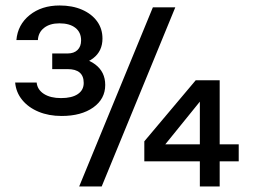

<svg xmlns="http://www.w3.org/2000/svg" viewBox="-20 -677 923 697"><path d="M535 -650.5 267.4 0H349.1L616.4 -650.5ZM267.2 -482.9H169.6V-426.1H267.2ZM225.5 -439.5Q284.4 -439.5 318.2 -465.5Q352 -491.5 352 -537Q352 -572.9 332.3 -599.8Q312.6 -626.7 277.6 -641.9Q242.6 -657.1 196.5 -657.1Q131 -657.1 87.7 -622.3Q44.4 -587.5 39.5 -531.6H117.6Q119 -559.3 140 -575.8Q161 -592.3 195.7 -592.3Q232.7 -592.3 253.6 -576Q274.4 -559.8 274.4 -530.4Q274.4 -508 261.3 -495.4Q248.3 -482.9 225.5 -482.9ZM225.5 -470.6V-426.1Q283.9 -426.1 283.9 -375.9Q283.9 -349.9 262.4 -335.4Q241 -320.9 201.5 -320.9Q163.1 -320.9 139.4 -336.1Q115.6 -351.4 113.1 -377.4H35Q38.2 -341.5 60.7 -314.1Q83.1 -286.7 120 -271.4Q156.9 -256 203.6 -256Q275 -256 318.5 -286.9Q362 -317.9 362 -368.6Q362 -415.9 325.6 -443.2Q289.2 -470.6 225.5 -470.6ZM777.5 -91.3H846.6V-153H777.5V-385.5H690.4L503.9 -164V-91.3H705.5V0H777.5ZM705.5 -153H580L705.5 -308Z"/></svg>

Font: Overused Grotesk Light
Style: Regular
Weight: 300
Designer: RandomMaerks
Version: Version 0.005